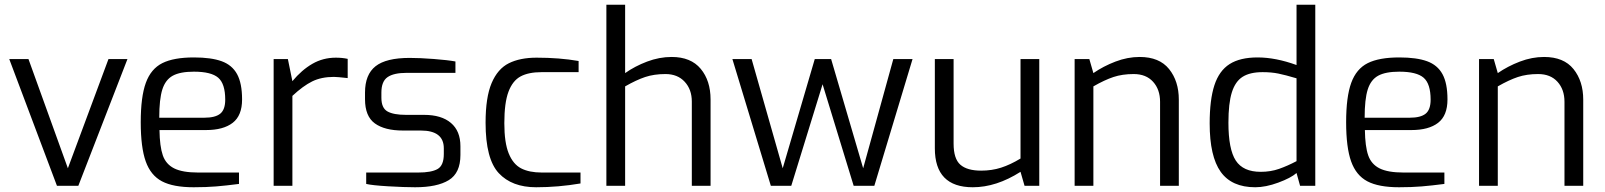

<svg xmlns="http://www.w3.org/2000/svg" viewBox="-20 -783 6764 809"><path d="M19 -534H100L266 -74L437 -534H517L310 0H220Z M573 -268Q573 -375 594.5 -434Q616 -493 664 -517Q712 -541 797 -541Q870 -541 914 -525Q958 -509 979 -470.5Q1000 -432 1000 -364Q1000 -296 960.5 -265.5Q921 -235 848 -235H652Q653 -166 666 -128.5Q679 -91 714 -73.5Q749 -56 815 -56H987V-8Q933 -1 891 2.5Q849 6 796 6Q710 6 662.5 -19Q615 -44 594 -103Q573 -162 573 -268ZM841 -287Q887 -287 908 -304Q929 -321 929 -363Q929 -430 899.5 -455.5Q870 -481 797 -481Q739 -481 708 -464Q677 -447 664 -406Q651 -365 651 -287Z M1133 -534H1193L1212 -441Q1251 -488 1296 -514Q1341 -540 1395 -540Q1422 -540 1445 -535V-454Q1400 -459 1387 -459Q1334 -459 1295.5 -440Q1257 -421 1212 -379V0H1133Z M1523 -8V-56H1742Q1798 -56 1824 -71Q1850 -86 1850 -134V-158Q1850 -233 1753 -233H1678Q1601 -233 1559.5 -263Q1518 -293 1518 -365V-393Q1518 -469 1562.5 -504Q1607 -539 1706 -539Q1749 -539 1807.5 -534.5Q1866 -530 1899 -524V-476H1693Q1639 -476 1613 -458Q1587 -440 1587 -393V-371Q1587 -328 1612.5 -313.5Q1638 -299 1691 -299H1767Q1840 -299 1880 -265Q1920 -231 1920 -167V-130Q1920 -54 1871 -24Q1822 6 1729 6Q1684 6 1616 2Q1548 -2 1523 -8Z M2026 -266Q2026 -373 2051.5 -433Q2077 -493 2124 -516.5Q2171 -540 2241 -540Q2337 -540 2418 -526V-479H2262Q2207 -479 2173.5 -461Q2140 -443 2122.5 -396.5Q2105 -350 2105 -264Q2105 -182 2123.5 -136.5Q2142 -91 2176 -73.5Q2210 -56 2263 -56H2426V-10Q2332 6 2239 6Q2137 6 2081.5 -53.5Q2026 -113 2026 -266Z M2535 -763H2614V-475Q2655 -504 2706.5 -523.5Q2758 -543 2810 -543Q2891 -543 2932.5 -493Q2974 -443 2974 -364V0H2895V-355Q2895 -406 2865 -438.5Q2835 -471 2784 -471Q2736 -471 2698.5 -458.5Q2661 -446 2614 -419V0H2535Z M3066 -534H3147L3278 -74L3413 -534H3482L3617 -74L3744 -534H3825L3664 0H3577L3446 -428L3314 0H3228Z M3919 -158V-534H3998V-178Q3998 -114 4026.5 -89Q4055 -64 4114 -64Q4159 -64 4198 -76.5Q4237 -89 4280 -115V-534H4359V0H4297L4280 -59Q4178 6 4079 6Q3919 6 3919 -158Z M4508 -534H4570L4587 -475Q4629 -504 4680 -523.5Q4731 -543 4782 -543Q4865 -543 4906 -492Q4947 -441 4947 -363V0H4868V-354Q4868 -406 4838.5 -438.5Q4809 -471 4757 -471Q4709 -471 4671.5 -458.5Q4634 -446 4587 -419V0H4508Z M5077 -263Q5077 -363 5097 -424Q5117 -485 5161 -513Q5205 -541 5279 -541Q5355 -541 5443 -509V-763H5522V0H5458L5443 -54Q5419 -33 5366 -13.5Q5313 6 5269 6Q5170 6 5123.5 -59Q5077 -124 5077 -263ZM5443 -104V-453Q5396 -467 5366.5 -473Q5337 -479 5300 -479Q5247 -479 5216 -459.5Q5185 -440 5170.5 -394Q5156 -348 5156 -266Q5156 -154 5187 -106.5Q5218 -59 5292 -59Q5334 -59 5369.5 -71.5Q5405 -84 5443 -104Z M5652 -268Q5652 -375 5673.5 -434Q5695 -493 5743 -517Q5791 -541 5876 -541Q5949 -541 5993 -525Q6037 -509 6058 -470.5Q6079 -432 6079 -364Q6079 -296 6039.5 -265.5Q6000 -235 5927 -235H5731Q5732 -166 5745 -128.5Q5758 -91 5793 -73.5Q5828 -56 5894 -56H6066V-8Q6012 -1 5970 2.5Q5928 6 5875 6Q5789 6 5741.5 -19Q5694 -44 5673 -103Q5652 -162 5652 -268ZM5920 -287Q5966 -287 5987 -304Q6008 -321 6008 -363Q6008 -430 5978.5 -455.5Q5949 -481 5876 -481Q5818 -481 5787 -464Q5756 -447 5743 -406Q5730 -365 5730 -287Z M6212 -534H6274L6291 -475Q6333 -504 6384 -523.5Q6435 -543 6486 -543Q6569 -543 6610 -492Q6651 -441 6651 -363V0H6572V-354Q6572 -406 6542.5 -438.5Q6513 -471 6461 -471Q6413 -471 6375.5 -458.5Q6338 -446 6291 -419V0H6212Z"/></svg>

Font: Exo
Style: Regular
Weight: 400
Designer: Natanael Gama
Foundry: Natanael Gama
Version: Version 1.500; ttfautohint (v1.6)